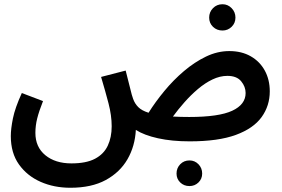

<svg xmlns="http://www.w3.org/2000/svg" viewBox="-20 -654 1332 906"><path d="M312 232Q235 232 171.5 204Q108 176 69.5 122Q31 68 31 -12Q31 -46 41 -95.5Q51 -145 83 -215L183 -177Q164 -129 155.5 -95Q147 -61 147 -27Q147 40 194 78.5Q241 117 317 117Q387 117 428.5 95Q470 73 488.5 33.5Q507 -6 507 -58Q507 -109 492 -166.5Q477 -224 457 -291L573 -321Q588 -264 595 -234Q602 -204 608 -188Q616 -165 632.5 -148.5Q649 -132 681 -122Q713 -173 755.5 -224.5Q798 -276 848 -318.5Q898 -361 952 -387Q1006 -413 1062 -413Q1120 -413 1163 -388.5Q1206 -364 1229.5 -321Q1253 -278 1253 -223Q1253 -155 1214.5 -101.5Q1176 -48 1093 -17.5Q1010 13 875 13Q791 13 725.5 -1.5Q660 -16 621 -41Q617 36 581.5 97.5Q546 159 479 195.5Q412 232 312 232ZM1053 -296Q1018 -296 982.5 -279Q947 -262 913.5 -233.5Q880 -205 850 -171Q820 -137 796 -104Q830 -102 873 -102Q1013 -102 1076 -131.5Q1139 -161 1139 -215Q1139 -245 1118 -270.5Q1097 -296 1053 -296ZM1030 -510Q1003 -510 985 -527.5Q967 -545 967 -571Q967 -597 985 -615.5Q1003 -634 1030 -634Q1055 -634 1073 -615.5Q1091 -597 1091 -571Q1091 -545 1073 -527.5Q1055 -510 1030 -510ZM874 224Q848 224 830.5 207Q813 190 813 165Q813 139 830.5 121Q848 103 874 103Q899 103 916.5 121Q934 139 934 165Q934 190 916.5 207Q899 224 874 224Z"/></svg>

Font: Noto Sans Arabic UI SmCn SmBd
Style: Regular
Weight: 600
Width: 4
Designer: Monotype Design Team, Nadine Chahine and Nizar Qandah
Foundry: Monotype Imaging Inc.
Version: Version 2.010; ttfautohint (v1.8.4.7-5d5b)